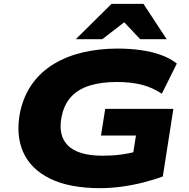

<svg xmlns="http://www.w3.org/2000/svg" viewBox="-20 -969 986 1000"><path d="M503 11Q342 11 241 -38.5Q140 -88 100.5 -177.5Q61 -267 85 -387Q104 -472 149 -534Q194 -596 261.5 -636.5Q329 -677 413.5 -696.5Q498 -716 592 -716Q656 -716 713.5 -708Q771 -700 819 -682.5Q867 -665 901 -638L823 -481Q771 -515 715 -528.5Q659 -542 588 -542Q509 -542 449.5 -524Q390 -506 352.5 -467Q315 -428 301 -362Q281 -263 334.5 -210.5Q388 -158 516 -158Q565 -158 610 -164Q655 -170 704 -183L669 -141L688 -263H506L528 -402H883L828 -50Q780 -32 724 -18Q668 -4 611 3.5Q554 11 503 11ZM375 -765 561 -949H727L848 -765H710L627 -853L513 -765Z"/></svg>

Font: Nunito Sans 10pt Expanded Black
Style: Italic
Weight: 900
Width: 7
Italic angle: -9°
Designer: Vernon Adams
Foundry: Vernon Adams
Version: Version 3.101;gftools[0.9.27]